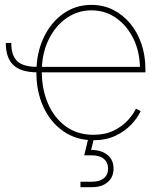

<svg xmlns="http://www.w3.org/2000/svg" viewBox="-20 -567 672 791"><path d="M134.8 -269Q66.9 -269 35.4 -298.6Q3.9 -328.1 3.9 -390.1H26.4Q26.4 -337.9 51.3 -314.7Q76.2 -291.5 134.8 -291.5ZM364.7 10.7Q294.4 10.7 241.5 -25.9Q188.5 -62.5 159.2 -125.7Q129.9 -189 129.9 -268.6Q129.9 -347.7 159.4 -410.9Q189 -474.1 240.2 -510.5Q291.5 -546.9 356.4 -546.9Q404.8 -546.9 445.3 -526.9Q485.8 -506.8 515.9 -470.9Q545.9 -435.1 562.5 -386.7Q579.1 -338.4 579.1 -281.7V-269H141.6V-291.5H566.4L556.6 -283.2Q556.6 -351.1 530.5 -405.8Q504.4 -460.4 459.2 -492.4Q414.1 -524.4 356.4 -524.4Q299.3 -524.4 252.9 -491.5Q206.5 -458.5 179.4 -401.9Q152.3 -345.2 152.3 -273.4V-270.5Q152.3 -199.2 177.7 -140.4Q203.1 -81.5 250.7 -46.6Q298.3 -11.7 364.7 -11.7Q414.1 -11.7 449.2 -29.3Q484.4 -46.9 507.1 -72Q529.8 -97.2 540 -119.1L559.6 -109.4Q547.4 -82.5 521.5 -54.7Q495.6 -26.9 456.5 -8.1Q417.5 10.7 364.7 10.7ZM311.5 204.1V181.6H359.4Q390.6 181.6 408 167.2Q425.3 152.8 425.3 127.4Q425.3 102.5 408 87.6Q390.6 72.8 356 72.8H327.1L346.7 -9.3H367.7V0L355.5 50.3Q398.9 51.3 423.3 71.8Q447.8 92.3 447.8 127.4Q447.8 162.6 423.8 183.3Q399.9 204.1 359.4 204.1Z"/></svg>

Font: Inter 18pt Thin
Style: Regular
Weight: 250
Designer: Rasmus Andersson
Foundry: rsms
Version: Version 4.001;git-66647c0bb